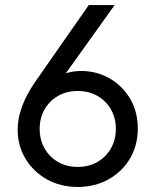

<svg xmlns="http://www.w3.org/2000/svg" viewBox="-20 -740 622 768"><path d="M291 7.8Q221.2 7.8 167 -22.9Q112.8 -53.7 81.8 -105.5Q50.8 -157.2 50.8 -219.7Q50.8 -257.8 61.3 -292.7Q71.8 -327.6 87.4 -357.4Q103 -387.2 119.1 -410.2L335 -719.7H438.5L222.7 -418L201.2 -421.9Q221.2 -440.4 248.3 -448.2Q275.4 -456.1 304.7 -456.1Q366.7 -456.1 418.2 -426.5Q469.7 -397 500.5 -345Q531.2 -293 531.2 -225.6Q531.2 -158.7 500 -106Q468.8 -53.2 414.3 -22.7Q359.9 7.8 291 7.8ZM291 -72.3Q335.4 -72.3 369.6 -92Q403.8 -111.8 423.6 -146.2Q443.4 -180.7 443.4 -224.6Q443.4 -268.6 423.6 -302.7Q403.8 -336.9 369.6 -356.4Q335.4 -376 291 -376Q246.6 -376 212.4 -356.4Q178.2 -336.9 158.4 -302.7Q138.7 -268.6 138.7 -224.6Q138.7 -180.7 158.4 -146.2Q178.2 -111.8 212.4 -92Q246.6 -72.3 291 -72.3Z"/></svg>

Font: Reddit Sans
Style: Regular
Weight: 400
Designer: Stephen Hutchings
Foundry: Reddit
Version: Version 1.014